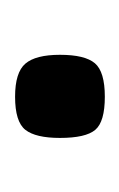

<svg xmlns="http://www.w3.org/2000/svg" viewBox="29 -186 162 261"><g transform="rotate(-90 110.5 -55.0)"><path d="M110 -116Q143 -116 155 -102Q167 -88 167 -55Q167 -21 155.5 -7.5Q144 6 110 6Q76 6 65 -7Q54 -20 54 -55Q54 -88 65 -102Q76 -116 110 -116Z"/></g></svg>

Font: Changa Light
Style: Regular
Weight: 300
Designer: Eduardo Rodriguez Tunni
Foundry: Eduardo Rodriguez Tunni
Version: Version 2.002; ttfautohint (v1.5) -l 8 -r 50 -G 110 -x 14 -H